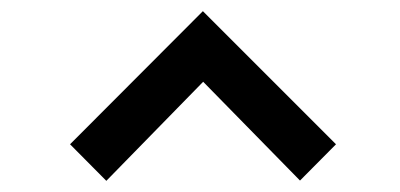

<svg xmlns="http://www.w3.org/2000/svg" viewBox="-20 -756 716 344"><path d="M170.5 -432 344 -609.5 517.5 -432.5 582 -497.5 343.5 -736 105.5 -497.5Z"/></svg>

Font: Vela Sans SemBd
Style: Regular
Weight: 600
Designer: Principal design: Mikhail Sharanda - project Manrope.
Design modification: Ravid Balaliev
Foundry: Mikhail Sharanda
Version: Version 1.001